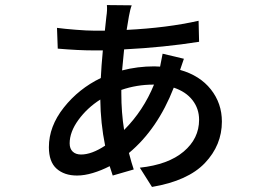

<svg xmlns="http://www.w3.org/2000/svg" viewBox="-20 -689 1040 758"><path d="M856 -209Q856 -116 789 -45.5Q722 25 580 49L532 -27Q644 -39 705 -90.5Q766 -142 766 -216Q766 -260 740 -293.5Q714 -327 666 -343Q602 -179 489 -85Q500 -43 508 -20L425 4L413 -33Q380 -16 346.5 -6Q313 4 284 4Q234 4 203.5 -23Q173 -50 173 -108Q173 -190 232 -264.5Q291 -339 378 -381Q380 -426 386 -490H349Q290 -490 208 -497L205 -579Q235 -575 279.5 -571.5Q324 -568 349 -568H394L400 -624Q404 -650 402 -669L500 -668Q494 -653 489 -625L480 -571Q640 -579 764 -607L766 -524Q627 -502 470 -494L462 -411Q523 -427 589 -427L612 -426L622 -477L706 -457L691 -413Q769 -391 812.5 -336Q856 -281 856 -209ZM459 -334V-321Q459 -244 470 -176Q546 -252 588 -355H586Q520 -355 459 -334ZM376 -296Q324 -263 289.5 -215.5Q255 -168 255 -123Q255 -102 267 -90.5Q279 -79 300 -79Q342 -79 395 -114Q377 -203 376 -296Z"/></svg>

Font: Sinter Medium
Style: Regular
Weight: 500
Foundry: Adobe & rsms
Version: Version 1.000